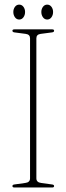

<svg xmlns="http://www.w3.org/2000/svg" viewBox="-20 -830 294 850"><path d="M141 -40.5Q141 -22.5 162.5 -20L209.5 -13.5Q219.5 -12.5 219.5 -6.5Q219.5 0 211 0H43.5Q35 0 35 -6.5Q35 -12.5 44.5 -13.5L91.5 -20Q113 -22.5 113 -40.5V-660.5Q113 -677.5 94 -680L44.5 -686.5Q35 -687.5 35 -694Q35 -700 43.5 -700H211Q219.5 -700 219.5 -694Q219.5 -687.5 209.5 -686.5L160 -680Q141 -677.5 141 -660.5ZM65 -743.5Q53.5 -743.5 46.2 -753.5Q39 -763.5 39 -777Q39 -790 46.2 -799.8Q53.5 -809.5 65 -809.5Q76.5 -809.5 83.8 -799.8Q91 -790 91 -777Q91 -763.5 83.8 -753.5Q76.5 -743.5 65 -743.5ZM189 -743.5Q177.5 -743.5 170.2 -753.5Q163 -763.5 163 -777Q163 -790 170.2 -799.8Q177.5 -809.5 189 -809.5Q200.5 -809.5 207.8 -799.8Q215 -790 215 -777Q215 -763.5 207.8 -753.5Q200.5 -743.5 189 -743.5Z"/></svg>

Font: Fraunces 144pt Soft Thin
Style: Regular
Weight: 100
Version: Version 1.000;[0bf87f6ff]